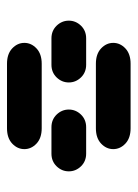

<svg xmlns="http://www.w3.org/2000/svg" viewBox="56 -957 388 540"><g transform="rotate(-90 250.0 -687.0)"><path d="M159.2 -513.7H340.8Q368.2 -513.7 383.8 -528.3Q399.4 -543 399.4 -562.5Q399.4 -582 383.8 -596.7Q368.2 -611.3 340.8 -611.3H159.2Q131.8 -611.3 116.2 -596.7Q100.6 -582 100.6 -562.5Q100.6 -543 116.2 -528.3Q131.8 -513.7 159.2 -513.7ZM87.9 -638.7H162.1Q183.6 -638.7 197.8 -653.3Q211.9 -668 211.9 -687.5Q211.9 -707 197.8 -721.7Q183.6 -736.3 162.1 -736.3H87.9Q66.4 -736.3 52.2 -721.7Q38.1 -707 38.1 -687.5Q38.1 -668 52.2 -653.3Q66.4 -638.7 87.9 -638.7ZM337.9 -638.7H412.1Q433.6 -638.7 447.8 -653.3Q461.9 -668 461.9 -687.5Q461.9 -707 447.8 -721.7Q433.6 -736.3 412.1 -736.3H337.9Q316.4 -736.3 302.2 -721.7Q288.1 -707 288.1 -687.5Q288.1 -668 302.2 -653.3Q316.4 -638.7 337.9 -638.7ZM159.2 -763.7H340.8Q368.2 -763.7 383.8 -778.3Q399.4 -793 399.4 -812.5Q399.4 -832 383.8 -846.7Q368.2 -861.3 340.8 -861.3H159.2Q131.8 -861.3 116.2 -846.7Q100.6 -832 100.6 -812.5Q100.6 -793 116.2 -778.3Q131.8 -763.7 159.2 -763.7Z"/></g></svg>

Font: Workbench
Style: Regular
Weight: 400
Designer: Jens Kutilek
Foundry: Jens Kutilek
Version: Version 2.001